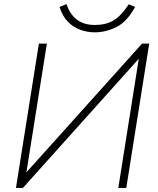

<svg xmlns="http://www.w3.org/2000/svg" viewBox="-20 -918 772 938"><path d="M58 0 170 -705H209L109 -76L674 -705H709L597 0H558L658 -631L92 0ZM443 -760Q408 -760 373.5 -772Q339 -784 312 -811.5Q285 -839 271 -884L305 -898Q339 -796 443 -796Q496 -796 533.5 -817.5Q571 -839 609 -897L640 -884Q600 -811 548 -785.5Q496 -760 443 -760Z"/></svg>

Font: Nunito Sans ExtraLight
Style: Italic
Weight: 200
Italic angle: -9°
Designer: Vernon Adams
Foundry: Vernon Adams
Version: Version 3.006; ttfautohint (v1.8.3)